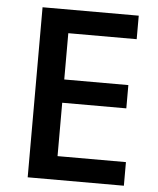

<svg xmlns="http://www.w3.org/2000/svg" viewBox="-52 -759 661 803"><g transform="rotate(5 279.0 -357.0)"><path d="M498 0H94.2V-713.9H498V-615.2H210.9V-420.9H480V-323.2H210.9V-99.1H498Z"/></g></svg>

Font: f0_32663          
Style: Regular
Weight: 600
Foundry: Ascender Corporation
Version: Version 1.10